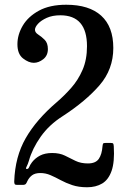

<svg xmlns="http://www.w3.org/2000/svg" viewBox="-20 -780 535 810"><path d="M460 -162.5Q464 -97 450.8 -59.2Q437.5 -21.5 411 -5.8Q384.5 10 347.5 10Q312 10 285 1Q258 -8 236 -20Q214 -32 193.2 -41Q172.5 -50 150 -50Q128 -50 115.2 -40.5Q102.5 -31 95 -15Q92.5 -8.5 89 -4.2Q85.5 0 75.5 0H51.5Q43.5 0 41.8 -3.8Q40 -7.5 40 -14.5Q43.5 -119 88.5 -197.2Q133.5 -275.5 219.5 -349Q251 -376 280.2 -409Q309.5 -442 328.2 -485Q347 -528 347 -585Q347 -715.5 234.5 -715.5Q201.5 -715.5 177.5 -704.8Q153.5 -694 140.5 -679.8Q127.5 -665.5 127.5 -654.5Q127.5 -643 141.2 -634.2Q155 -625.5 168.5 -612Q182 -598.5 182 -573Q182 -545.5 162.5 -530.2Q143 -515 122.5 -515Q101 -515 77.2 -533.5Q53.5 -552 53.5 -593.5Q53.5 -633.5 76 -671.8Q98.5 -710 144.2 -735Q190 -760 259.5 -760Q356 -760 407 -713.8Q458 -667.5 458 -577.5Q458 -487.5 399.8 -420.2Q341.5 -353 244.5 -290Q187 -253.5 151.5 -203Q116 -152.5 102 -102Q97.5 -87 92.2 -77Q87 -67 93 -67Q100 -67 103.2 -75.5Q106.5 -84 115 -95.5Q128.5 -113 149.2 -123.8Q170 -134.5 200 -134.5Q231.5 -134.5 253.8 -123.5Q276 -112.5 298.2 -101.5Q320.5 -90.5 351 -90.5Q383.5 -90.5 396.8 -109.8Q410 -129 412.5 -163.5Q413.5 -172 415.2 -174.5Q417 -177 426.5 -177H447Q455.5 -177 457.5 -174.2Q459.5 -171.5 460 -162.5Z"/></svg>

Font: Besley* Narrow
Style: Regular
Weight: 400
Width: 4
Designer: Owen Earl
Foundry: indestructible type*
Version: Version 3.000; ttfautohint (v1.8.3)